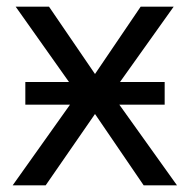

<svg xmlns="http://www.w3.org/2000/svg" viewBox="-20 -556 569 576"><path d="M56 -310H187L27 -536H127L265 -334L402 -536H501L340 -310H474V-242H338L511 0H411L265 -214L117 0H18L190 -242H56Z"/></svg>

Font: Noto IKEA Arabic
Style: Regular
Weight: 400
Designer: Monotype Design Team
Foundry: Monotype Imaging Inc.
Version: Version 1.200